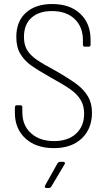

<svg xmlns="http://www.w3.org/2000/svg" viewBox="-20 -728 532 954"><path d="M54 -167V-195Q54 -205 64 -205H81Q91 -205 91 -195V-170Q91 -105 134 -66Q177 -27 249 -27Q318 -27 358 -64Q398 -101 398 -163Q398 -203 380.5 -232Q363 -261 328.5 -285Q294 -309 232 -343Q168 -379 134.5 -403Q101 -427 81 -460.5Q61 -494 61 -544Q61 -622 109 -665Q157 -708 239 -708Q328 -708 379 -659.5Q430 -611 430 -531V-506Q430 -496 420 -496H402Q392 -496 392 -506V-529Q392 -594 351 -633.5Q310 -673 238 -673Q173 -673 136 -639.5Q99 -606 99 -544Q99 -505 115 -479Q131 -453 162 -431.5Q193 -410 255 -377Q323 -338 360 -310.5Q397 -283 417 -249Q437 -215 437 -168Q437 -88 386 -40Q335 8 248 8Q159 8 106.5 -40Q54 -88 54 -167ZM204 194 266 83Q271 76 278 76H294Q300 76 302 79.5Q304 83 301 88L235 199Q230 206 223 206H211Q205 206 203 202.5Q201 199 204 194Z"/></svg>

Font: Barlow Semi Condensed ExLight
Style: Regular
Weight: 275
Width: 4
Designer: Jeremy Tribby
Foundry: Tribby Type
Version: Version 1.408